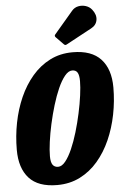

<svg xmlns="http://www.w3.org/2000/svg" viewBox="-67 -1087 749 1151"><g transform="rotate(-5 308.0 -512.0)"><path d="M201 -158.5Q201 -122.5 212 -106.8Q223 -91 245 -91Q267.5 -91 289 -117.8Q310.5 -144.5 330 -189Q349.5 -233.5 365.8 -288Q382 -342.5 394.2 -399Q406.5 -455.5 413.2 -505.8Q420 -556 420 -591.5Q420 -627.5 410.2 -643.2Q400.5 -659 378.5 -659Q356 -659 334 -632.2Q312 -605.5 292.2 -561Q272.5 -516.5 256 -462Q239.5 -407.5 227 -351Q214.5 -294.5 207.8 -244.2Q201 -194 201 -158.5ZM230.5 17.5Q116 17.5 61.2 -43Q6.5 -103.5 6.5 -213.5Q6.5 -296 22.2 -376.2Q38 -456.5 69.2 -527Q100.5 -597.5 146.8 -651.5Q193 -705.5 254 -736.5Q315 -767.5 390.5 -767.5Q504.5 -767.5 560.2 -707Q616 -646.5 616 -536.5Q616 -454 600 -373.8Q584 -293.5 552.8 -223Q521.5 -152.5 475.2 -98.5Q429 -44.5 367.5 -13.5Q306 17.5 230.5 17.5ZM530.5 -1011Q555.5 -979 550.2 -947.8Q545 -916.5 513.5 -900L359.5 -817Q350.5 -811.5 343 -819.5L297 -866.5Q289 -875.5 297.5 -884L409.5 -1015.5Q425 -1034 448.2 -1038.8Q471.5 -1043.5 494 -1036.2Q516.5 -1029 530.5 -1011Z"/></g></svg>

Font: Besley* Condensed Heavy
Style: Italic
Weight: 800
Width: 3
Italic angle: -13°
Designer: Owen Earl
Foundry: indestructible type*
Version: Version 3.000; ttfautohint (v1.8.3)